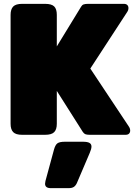

<svg xmlns="http://www.w3.org/2000/svg" viewBox="-20 -700 712 997"><path d="M35 -57V-623Q35 -652 48.5 -666Q62 -680 95 -680H214Q248 -680 261.5 -666.5Q275 -653 275 -623V-459L401 -665Q406 -674 414 -677Q422 -680 438 -680H623Q635 -680 641 -674Q647 -668 647 -658Q647 -647 640 -637L449 -344L649 -43Q656 -33 656 -22Q656 -12 650 -6Q644 0 632 0H447Q431 0 423.5 -3Q416 -6 410 -15L275 -228V-57Q275 -28 261.5 -14Q248 0 214 0H95Q62 0 48.5 -14Q35 -28 35 -57ZM214 254Q214 250 216 240L260 78Q267 52 278.5 44Q290 36 317 36H411Q434 36 444.5 42Q455 48 455 61Q455 73 446 94L379 251Q373 264 363.5 270.5Q354 277 336 277H244Q214 277 214 254Z"/></svg>

Font: Mitr
Style: Bold
Weight: 700
Designer: Thanarat Vachiruckul
Foundry: Cadson Demak
Version: Version 1.003